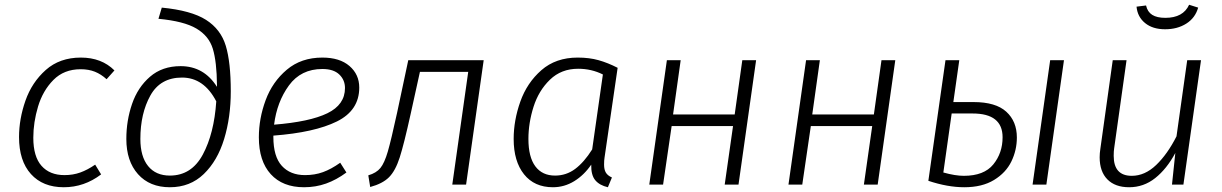

<svg xmlns="http://www.w3.org/2000/svg" viewBox="-20 -776 5137 807"><path d="M461 -480 428 -443Q405 -464 379 -474.5Q353 -485 319 -485Q249 -485 204.5 -440Q160 -395 140 -328.5Q120 -262 120 -197Q120 -118 154.5 -79Q189 -40 251 -40Q287 -40 317.5 -51Q348 -62 380 -84L405 -43Q334 11 248 11Q160 11 110 -44.5Q60 -100 60 -200Q60 -276 87 -353Q114 -430 172.5 -482Q231 -534 320 -534Q407 -534 461 -480Z M511 -192Q511 -269 535 -339Q559 -409 610.5 -453.5Q662 -498 739 -498Q837 -498 892 -411V-418Q891 -517 874.5 -571Q858 -625 805.5 -656Q753 -687 646 -697L660 -744Q784 -732 846 -692.5Q908 -653 929 -583.5Q950 -514 950 -392Q950 -283 922 -191.5Q894 -100 836.5 -44.5Q779 11 694 11Q609 11 560 -44Q511 -99 511 -192ZM889 -350Q837 -450 745 -450Q654 -450 612 -374.5Q570 -299 570 -192Q570 -118 602.5 -78Q635 -38 694 -38Q785 -38 832.5 -126.5Q880 -215 889 -350Z M1129 -206V-200Q1129 -118 1164.5 -79Q1200 -40 1262 -40Q1303 -40 1337.5 -52.5Q1372 -65 1410 -92L1436 -51Q1394 -20 1350.5 -4.5Q1307 11 1258 11Q1168 11 1118 -44Q1068 -99 1068 -199Q1068 -278 1096.5 -355Q1125 -432 1185.5 -483Q1246 -534 1335 -534Q1408 -534 1449 -498.5Q1490 -463 1490 -408Q1490 -312 1396 -265.5Q1302 -219 1129 -206ZM1132 -252Q1282 -264 1356 -300Q1430 -336 1430 -406Q1430 -440 1406 -463Q1382 -486 1335 -486Q1245 -486 1194.5 -417Q1144 -348 1132 -252Z M1939 0H1881L1948 -474H1745L1706 -297Q1678 -170 1660 -114Q1642 -58 1615 -31Q1588 -4 1536 10L1528 -39Q1562 -49 1579 -70Q1596 -91 1610 -139Q1624 -187 1649 -302L1696 -523H2013Z M2576 -491 2521 -114Q2519 -103 2519 -84Q2519 -63 2526.5 -50.5Q2534 -38 2552 -30L2535 11Q2500 3 2482 -18.5Q2464 -40 2465 -84Q2435 -40 2393.5 -14.5Q2352 11 2304 11Q2226 11 2182.5 -43.5Q2139 -98 2139 -192Q2139 -270 2167 -349Q2195 -428 2255.5 -481Q2316 -534 2408 -534Q2457 -534 2496 -523Q2535 -512 2576 -491ZM2201 -192Q2201 -116 2230 -77Q2259 -38 2313 -38Q2360 -38 2397.5 -66Q2435 -94 2469 -148L2514 -463Q2466 -487 2410 -487Q2339 -487 2291.5 -441Q2244 -395 2222.5 -327Q2201 -259 2201 -192Z M3061 -246H2803L2767 0H2709L2783 -523H2841L2809 -295H3068L3100 -523H3158L3084 0H3026Z M3646 -246H3388L3352 0H3294L3368 -523H3426L3394 -295H3653L3685 -523H3743L3669 0H3611Z M4254 -198Q4254 -145 4231 -97.5Q4208 -50 4158 -19.5Q4108 11 4033 11Q3963 11 3882 -16L3954 -523H4012L3987 -347H4072Q4165 -347 4209.5 -306.5Q4254 -266 4254 -198ZM4452 -523 4378 0H4320L4394 -523ZM4194 -199Q4194 -299 4068 -299H3980L3945 -51Q3995 -37 4031 -37Q4116 -37 4155 -85Q4194 -133 4194 -199Z M4602 -115Q4602 -132 4605 -151L4657 -523H4715L4663 -153Q4661 -141 4661 -121Q4661 -37 4737 -37Q4792 -37 4839.5 -82.5Q4887 -128 4925 -203L4970 -523H5028L4954 0H4906L4920 -133Q4884 -66 4835.5 -27.5Q4787 11 4726 11Q4667 11 4634.5 -22Q4602 -55 4602 -115ZM4757 -748 4797 -753Q4803 -726 4823 -713.5Q4843 -701 4878 -701Q4953 -701 4978 -756L5016 -744Q5004 -701 4966.5 -677Q4929 -653 4877 -653Q4825 -653 4793 -679Q4761 -705 4757 -748Z"/></svg>

Font: Fira Sans Light
Style: Italic
Weight: 300
Italic angle: -8°
Designer: bBox Type GmbH & Carrois Corporate GbR & Edenspiekermann AG
Foundry: bBox Type GmbH & Carrois Corporate GbR & Edenspiekermann AG
Version: Version 4.301